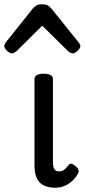

<svg xmlns="http://www.w3.org/2000/svg" viewBox="-67 -859 395 896"><path d="M191 17Q166 17 147.5 10.5Q129 4 117 -9Q105 -22 99.5 -42Q94 -62 94 -88V-489Q94 -502 104.5 -508.5Q115 -515 136 -515Q158 -515 169 -508.5Q180 -502 180 -489V-99Q180 -85 183.5 -76Q187 -67 193.5 -63Q200 -59 209 -59Q219 -59 226.5 -63Q234 -67 241 -74.5Q248 -82 256 -92Q262 -97 270.5 -93.5Q279 -90 289 -81Q296 -75 299 -66Q302 -57 297 -49Q286 -29 269.5 -14Q253 1 233 9Q213 17 191 17ZM-12 -610Q-22 -610 -34.5 -622Q-47 -634 -47 -644Q-47 -647 -46 -650Q-45 -653 -41 -660L86 -819Q92 -826 101.5 -832.5Q111 -839 130 -839Q149 -839 158 -832.5Q167 -826 173 -819L301 -660Q306 -653 307 -650Q308 -647 308 -644Q308 -634 295 -622Q282 -610 273 -610Q266 -610 260 -613.5Q254 -617 248 -623L130 -739L13 -623Q6 -617 0 -613.5Q-6 -610 -12 -610Z"/></svg>

Font: Playwrite HR Lijeva
Style: Regular
Weight: 400
Designer: Veronika Burian, José Scaglione
Foundry: TypeTogether
Version: Version 1.002